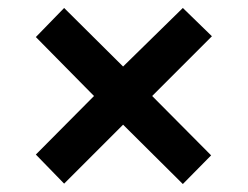

<svg xmlns="http://www.w3.org/2000/svg" viewBox="-20 -594 622 482"><path d="M439 -574 512 -503 362 -353 510 -204 439 -132 289 -281 141 -133 70 -206 216 -353 70 -501 141 -574 289 -427Z"/></svg>

Font: Noto Sans Hebrew Thin
Style: Bold
Weight: 700
Version: Version 3.001